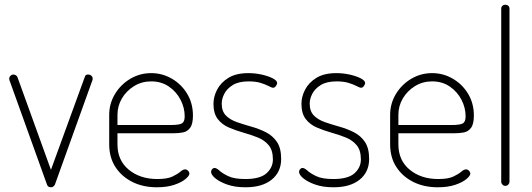

<svg xmlns="http://www.w3.org/2000/svg" viewBox="-20 -788 2257 814"><path d="M196 6Q189 6 185 3Q181 0 179 -6L23 -440Q22 -442 20.5 -446.5Q19 -451 19 -454Q19 -459 21.5 -463Q24 -467 28 -469.5Q32 -472 37 -472Q42 -472 47 -469Q52 -466 54 -461L196 -68L337 -455Q339 -461 341.5 -466.5Q344 -472 354 -472Q359 -472 363 -470Q367 -468 370 -464Q373 -460 373 -455Q373 -451 371.5 -446.5Q370 -442 369 -440L213 -6Q211 -1 206.5 2.5Q202 6 196 6Z M645 6Q586 6 540.5 -17Q495 -40 469 -80.5Q443 -121 443 -176V-301Q443 -349 467.5 -389.5Q492 -430 532.5 -454Q573 -478 621 -478Q668 -478 708.5 -454.5Q749 -431 773.5 -390.5Q798 -350 798 -298Q798 -262 786 -246Q774 -230 755.5 -226.5Q737 -223 715 -223H478V-176Q478 -108 526 -68.5Q574 -29 647 -29Q689 -29 711 -39.5Q733 -50 744.5 -60Q756 -70 765 -70Q770 -70 774 -67Q778 -64 780.5 -60Q783 -56 783 -52Q783 -43 766.5 -29Q750 -15 719 -4.5Q688 6 645 6ZM478 -258H703Q740 -258 751.5 -265Q763 -272 763 -295Q763 -331 745.5 -365Q728 -399 696 -421Q664 -443 621 -443Q581 -443 548.5 -423Q516 -403 497 -371Q478 -339 478 -301Z M1021 6Q976 6 943.5 -5.5Q911 -17 893 -32Q875 -47 875 -59Q875 -64 877 -67.5Q879 -71 882.5 -73.5Q886 -76 889 -76Q898 -76 910.5 -64.5Q923 -53 948 -41Q973 -29 1020 -29Q1083 -29 1110 -53.5Q1137 -78 1137 -112Q1137 -151 1119 -172.5Q1101 -194 1072 -205.5Q1043 -217 1011 -226Q979 -235 950 -247.5Q921 -260 903 -283.5Q885 -307 885 -348Q885 -378 900.5 -408Q916 -438 948.5 -458Q981 -478 1033 -478Q1063 -478 1091 -471.5Q1119 -465 1137 -455.5Q1155 -446 1155 -436Q1155 -433 1152.5 -428Q1150 -423 1146.5 -419.5Q1143 -416 1138 -416Q1132 -416 1119 -423Q1106 -430 1085 -436.5Q1064 -443 1034 -443Q992 -443 967 -427.5Q942 -412 931 -390.5Q920 -369 920 -349Q920 -316 938 -298Q956 -280 985 -270Q1014 -260 1046 -251Q1078 -242 1107 -227.5Q1136 -213 1154 -186.5Q1172 -160 1172 -114Q1172 -59 1132 -26.5Q1092 6 1021 6Z M1394 6Q1349 6 1316.5 -5.5Q1284 -17 1266 -32Q1248 -47 1248 -59Q1248 -64 1250 -67.5Q1252 -71 1255.5 -73.5Q1259 -76 1262 -76Q1271 -76 1283.5 -64.5Q1296 -53 1321 -41Q1346 -29 1393 -29Q1456 -29 1483 -53.5Q1510 -78 1510 -112Q1510 -151 1492 -172.5Q1474 -194 1445 -205.5Q1416 -217 1384 -226Q1352 -235 1323 -247.5Q1294 -260 1276 -283.5Q1258 -307 1258 -348Q1258 -378 1273.5 -408Q1289 -438 1321.5 -458Q1354 -478 1406 -478Q1436 -478 1464 -471.5Q1492 -465 1510 -455.5Q1528 -446 1528 -436Q1528 -433 1525.5 -428Q1523 -423 1519.5 -419.5Q1516 -416 1511 -416Q1505 -416 1492 -423Q1479 -430 1458 -436.5Q1437 -443 1407 -443Q1365 -443 1340 -427.5Q1315 -412 1304 -390.5Q1293 -369 1293 -349Q1293 -316 1311 -298Q1329 -280 1358 -270Q1387 -260 1419 -251Q1451 -242 1480 -227.5Q1509 -213 1527 -186.5Q1545 -160 1545 -114Q1545 -59 1505 -26.5Q1465 6 1394 6Z M1836 6Q1777 6 1731.5 -17Q1686 -40 1660 -80.5Q1634 -121 1634 -176V-301Q1634 -349 1658.5 -389.5Q1683 -430 1723.5 -454Q1764 -478 1812 -478Q1859 -478 1899.5 -454.5Q1940 -431 1964.5 -390.5Q1989 -350 1989 -298Q1989 -262 1977 -246Q1965 -230 1946.5 -226.5Q1928 -223 1906 -223H1669V-176Q1669 -108 1717 -68.5Q1765 -29 1838 -29Q1880 -29 1902 -39.5Q1924 -50 1935.5 -60Q1947 -70 1956 -70Q1961 -70 1965 -67Q1969 -64 1971.5 -60Q1974 -56 1974 -52Q1974 -43 1957.5 -29Q1941 -15 1910 -4.5Q1879 6 1836 6ZM1669 -258H1894Q1931 -258 1942.5 -265Q1954 -272 1954 -295Q1954 -331 1936.5 -365Q1919 -399 1887 -421Q1855 -443 1812 -443Q1772 -443 1739.5 -423Q1707 -403 1688 -371Q1669 -339 1669 -301Z M2122 0Q2115 0 2110 -5.5Q2105 -11 2105 -18V-751Q2105 -759 2110 -763.5Q2115 -768 2122 -768Q2130 -768 2135 -763.5Q2140 -759 2140 -751V-18Q2140 -11 2135 -5.5Q2130 0 2122 0Z"/></svg>

Font: Dosis ExtraLight ExtraLight
Style: Regular
Weight: 250
Version: Version 3.001; ttfautohint (v1.8.2)